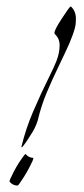

<svg xmlns="http://www.w3.org/2000/svg" viewBox="-20 -574 261 599"><path d="M47.4 -114.3Q46.9 -114.3 46.9 -116.7Q60.5 -172.4 83 -225.1Q108.4 -284.2 133.8 -335Q147 -361.3 155.8 -382.8Q166 -409.2 166 -432.6Q166 -454.1 150.9 -467.8Q149.9 -469.2 149.9 -471.2Q149.9 -481 171.9 -514.6Q195.8 -551.8 200.7 -554.2Q216.8 -539.6 216.8 -516.1Q216.8 -515.1 216.3 -502.2Q215.8 -489.3 206.1 -463.1Q196.3 -437 187 -418L183.6 -410.6Q172.9 -387.2 161.6 -364.3Q142.6 -325.2 125.5 -284.4Q108.4 -243.7 97.7 -198.2Q89.8 -172.9 73.7 -149.9L69.8 -143.6Q62 -130.9 52.7 -119.1Q52.7 -118.7 50.5 -116.5Q48.3 -114.3 47.4 -114.3ZM33.7 4.9Q19.5 4.4 10.3 -6.8L9.8 -8.8Q9.8 -11.7 14.2 -20.5Q14.2 -21 14.6 -21Q29.3 -53.7 49.8 -82L55.7 -89.8Q58.6 -93.3 59.6 -93.3H60.1Q69.3 -82 83.5 -81.5Q84 -81.5 84 -79.6L82.5 -74.7Q80.1 -67.9 79.1 -66.9Q64.9 -36.1 43.9 -5.9L40.5 -1Q37.1 4.9 33.7 4.9Z"/></svg>

Font: Terrible Cursive
Style: Regular
Weight: 400
Designer: GGBotNet
Foundry: GGBotNet
Version: 1.00